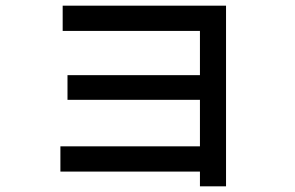

<svg xmlns="http://www.w3.org/2000/svg" viewBox="-20 -605 1040 677"><path d="M685 0H193V-89H685V-253H218V-340H685V-496H201V-585H777V52H685Z"/></svg>

Font: IBM Plex Sans JP Medm
Style: Regular
Weight: 500
Designer: Mike Abbink; Paul van der Laan; Pieter van Rosmalen; Wujin Sim; Yejin Wi; Jinhee Kim; Boomi Park; Yona Kim; Kichan Ma
Foundry: Sandoll Inc.
Version: Version 1.002